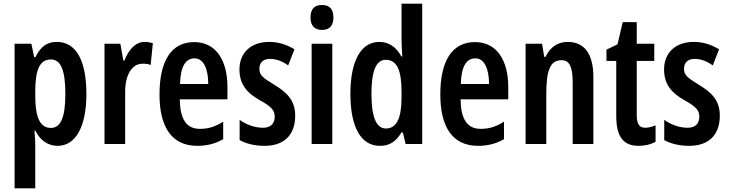

<svg xmlns="http://www.w3.org/2000/svg" viewBox="-20 -780 3948 1040"><path d="M288 -553C239 -553 203 -533 172 -471H165L150 -543H59V240H171V13C171 -7 170 -35 167 -72H172C198 -18 242 10 292 10C390 10 448 -94 448 -271C448 -454 391 -553 288 -553ZM256 -458C311 -458 334 -396 334 -270C334 -146 309 -87 256 -87C198 -87 171 -141 171 -262V-286C171 -406 197 -458 256 -458Z M763 -553C713 -553 675 -508 654 -452H648L632 -543H546V0H658V-279C657 -372 693 -435 753 -435C770 -435 784 -433 796 -428L808 -546C791 -551 777 -553 763 -553Z M1032 -552C908 -552 844 -451 844 -268C844 -102 903 10 1049 10C1101 10 1147 -2 1189 -26V-121C1145 -93 1107 -82 1063 -82C990 -82 955 -134 954 -242H1212V-309C1212 -453 1150 -552 1032 -552ZM1034 -464C1083 -464 1108 -406 1108 -325H955C958 -422 986 -464 1034 -464Z M1579 -154C1579 -237 1533 -280 1467 -320C1401 -360 1385 -374 1385 -408C1385 -441 1406 -461 1443 -461C1478 -461 1511 -447 1541 -426L1575 -513C1532 -539 1488 -553 1438 -553C1340 -553 1277 -495 1277 -404C1277 -323 1318 -276 1386 -238C1452 -202 1468 -181 1468 -148C1468 -109 1445 -88 1404 -88C1358 -88 1310 -107 1278 -131V-21C1315 -1 1361 10 1413 10C1517 10 1579 -47 1579 -154Z M1724 -753C1682 -753 1662 -730 1662 -685C1662 -641 1684 -618 1724 -618C1765 -618 1786 -641 1786 -685C1786 -729 1767 -753 1724 -753ZM1780 -543H1668V0H1780Z M2038 10C2091 10 2124 -13 2155 -63H2162L2177 0H2267V-760H2155V-559C2155 -538 2157 -511 2159 -474H2154C2127 -526 2084 -553 2035 -553C1935 -553 1878 -450 1878 -272C1878 -93 1934 10 2038 10ZM2070 -84C2018 -84 1992 -147 1992 -272C1992 -392 2016 -456 2069 -456C2129 -456 2155 -402 2155 -283V-252C2155 -137 2127 -84 2070 -84Z M2553 -552C2429 -552 2365 -451 2365 -268C2365 -102 2424 10 2570 10C2622 10 2668 -2 2710 -26V-121C2666 -93 2628 -82 2584 -82C2511 -82 2476 -134 2475 -242H2733V-309C2733 -453 2671 -552 2553 -552ZM2555 -464C2604 -464 2629 -406 2629 -325H2476C2479 -422 2507 -464 2555 -464Z M3055 -553C3001 -553 2959 -524 2935 -472H2928L2916 -543H2827V0H2939V-269C2939 -402 2961 -454 3022 -454C3067 -454 3082 -413 3082 -333V0H3194V-363C3194 -489 3145 -553 3055 -553Z M3475 -88C3441 -88 3429 -111 3429 -159V-450H3524V-543H3429V-660H3353L3325 -540L3265 -511V-450H3318V-152C3318 -43 3354 10 3439 10C3475 10 3505 2 3531 -12V-101C3512 -93 3492 -88 3475 -88Z M3879 -154C3879 -237 3833 -280 3767 -320C3701 -360 3685 -374 3685 -408C3685 -441 3706 -461 3743 -461C3778 -461 3811 -447 3841 -426L3875 -513C3832 -539 3788 -553 3738 -553C3640 -553 3577 -495 3577 -404C3577 -323 3618 -276 3686 -238C3752 -202 3768 -181 3768 -148C3768 -109 3745 -88 3704 -88C3658 -88 3610 -107 3578 -131V-21C3615 -1 3661 10 3713 10C3817 10 3879 -47 3879 -154Z"/></svg>

Font: Noto Sans Armenian ExtraCondensed SemiBold
Style: Regular
Weight: 600
Width: 2
Designer: Monotype Design Team
Foundry: Monotype Imaging Inc.
Version: Version 2.008